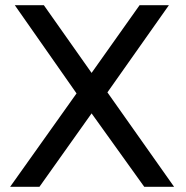

<svg xmlns="http://www.w3.org/2000/svg" viewBox="-20 -720 717 740"><path d="M37 -700H149L333 -439L518 -700H631L394 -364L651 0H536L333 -283L132 0H19L275 -360Z"/></svg>

Font: Montserrat arm
Style: Regular
Weight: 400
Designer: Julieta Ulanovsky
Foundry: Julieta Ulanovsky
Version: Version 6.000;PS 006.000;hotconv 1.0.88;makeotf.lib2.5.64775